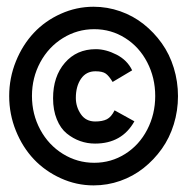

<svg xmlns="http://www.w3.org/2000/svg" viewBox="-20 -580 559 581"><path d="M265.1 -87.4Q316.4 -87.4 358.9 -114.3Q401.4 -141.1 425.5 -187.7Q449.7 -234.4 449.7 -289.6Q449.7 -344.7 425.5 -391.4Q401.4 -438 358.9 -464.8Q316.4 -491.7 265.1 -491.7Q213.9 -491.7 170.4 -464.8Q127 -438 101.8 -391.4Q76.7 -344.7 76.7 -289.6Q76.7 -234.4 101.8 -187.7Q127 -141.1 170.4 -114.3Q213.9 -87.4 265.1 -87.4ZM263.2 -559.6Q304.7 -559.6 343.8 -545.9Q382.8 -532.2 414.3 -507.3Q445.8 -482.4 469.5 -449.2Q493.2 -416 505.9 -374.5Q518.6 -333 518.6 -289.1Q518.6 -245.1 505.9 -203.9Q493.2 -162.6 469.5 -129.4Q445.8 -96.2 414.3 -71.3Q382.8 -46.4 344 -32.7Q305.2 -19 263.2 -19Q211.4 -19 164.1 -40.5Q116.7 -62 82.5 -98.1Q48.3 -134.3 28.1 -184.3Q7.8 -234.4 7.8 -289.3Q7.8 -344.2 28.1 -394.3Q48.3 -444.3 82.5 -480.7Q116.7 -517.1 164.1 -538.3Q211.4 -559.6 263.2 -559.6ZM268.6 -364.3Q240.7 -364.3 225.1 -341.6Q209.5 -318.8 209.5 -283.7Q209.5 -256.8 224.6 -234.6Q239.7 -212.4 268.1 -212.4Q290 -212.4 303.5 -219.2Q316.9 -226.1 326.7 -246.1L386.7 -212.9Q349.1 -145.5 267.6 -145.5Q244.1 -145.5 222.7 -153.1Q201.2 -160.6 182.1 -176Q163.1 -191.4 151.9 -219Q140.6 -246.6 140.6 -282.7Q140.6 -348.6 176.3 -389.9Q211.9 -431.2 270 -431.2Q300.3 -431.2 332.8 -414.6Q365.2 -397.9 379.9 -367.2L320.8 -332Q309.6 -350.6 299.8 -357.4Q290 -364.3 268.6 -364.3Z"/></svg>

Font: Fantasque Sans Mono
Style: Regular
Weight: 400
Monospace: yes
Designer: Jany Belluz
Version: Version 1.8.0 ; ttfautohint (v1.8.2)